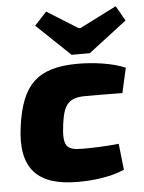

<svg xmlns="http://www.w3.org/2000/svg" viewBox="-54 -797 640 853"><g transform="rotate(-5 266.0 -371.0)"><path d="M494 -751 330 -668H322L184 -754L130 -696L280 -553H361L532 -684ZM304 -511C121 -511 52 -437 27 -256C0 -64 84 12 259 12C327 12 405 3 467 -24L454 -141C394 -134 330 -133 292 -133C220 -133 203 -151 216 -250C228 -340 253 -365 327 -365C366 -365 423 -365 490 -364L515 -475C457 -500 373 -511 304 -511Z"/></g></svg>

Font: Exo 2 Extra Bold
Style: Italic
Weight: 800
Italic angle: -8°
Designer: Natanael Gama
Version: Version 1.001;PS 001.001;hotconv 1.0.88;makeotf.lib2.5.64775